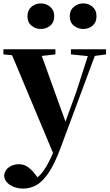

<svg xmlns="http://www.w3.org/2000/svg" viewBox="-27 -835 645 1126"><path d="M108 271Q66 271 32.5 250Q-1 229 -3 193Q3 159 28.5 143.5Q54 128 83 128Q113 128 135.5 144Q158 160 177 184L193 205Q214 187 230 164Q257 125 284 62L44 -511L-7 -516V-546H298V-516L218 -507L357 -122L421 -298L488 -506L389 -516V-546H595V-516L529 -507L325 41Q292 128 258 178.5Q224 229 187.5 250Q151 271 108 271ZM212 -665Q181 -665 157.5 -684.5Q134 -704 134 -740Q134 -775 157.5 -795Q181 -815 212 -815Q244 -815 267.5 -795Q291 -775 291 -740Q291 -704 267.5 -684.5Q244 -665 212 -665ZM461 -665Q430 -665 406 -684.5Q382 -704 382 -740Q382 -775 406 -795Q430 -815 461 -815Q493 -815 516 -795Q539 -775 539 -740Q539 -704 516 -684.5Q493 -665 461 -665Z"/></svg>

Font: Early Summer Mincho Heavy
Style: Regular
Weight: 900
Designer: GuiWonder
Version: Version 1.002